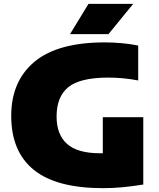

<svg xmlns="http://www.w3.org/2000/svg" viewBox="-20 -971 830 1001"><path d="M517.5 10Q274.5 10 156.5 -85.2Q38.5 -180.5 38.5 -367Q38.5 -547.5 159.5 -648.8Q280.5 -750 526.5 -750Q569 -750 614 -746Q659 -742 700.5 -733.5V-551.5Q664.5 -558.5 625.2 -562.5Q586 -566.5 545.5 -566.5Q397 -566.5 336 -516.5Q275 -466.5 275 -363.5Q275 -269.5 329.5 -220.8Q384 -172 501.5 -172Q508.5 -172 516 -172V-360H727V-9Q675.5 -0.5 622.8 4.8Q570 10 517.5 10ZM345 -793 441.5 -951H674.5L545.5 -793Z"/></svg>

Font: Encode Sans Semi Expanded Black
Style: Regular
Weight: 900
Width: 6
Designer: Multiple Designers
Foundry: Impallari Type
Version: Version 3.000; ttfautohint (v1.8.3) -l 8 -r 50 -G 200 -x 14 